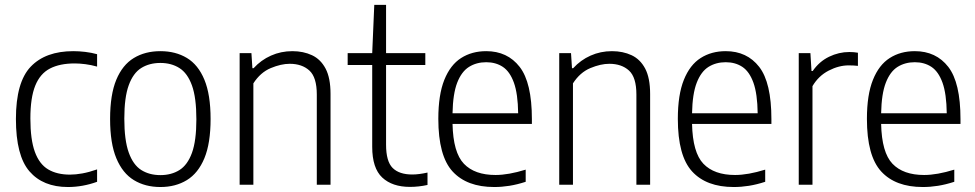

<svg xmlns="http://www.w3.org/2000/svg" viewBox="-20 -760 4010 790"><path d="M259.5 9.5Q157 9.5 101.2 -55Q45.5 -119.5 45.5 -270.5Q45.5 -422 106.5 -485.8Q167.5 -549.5 281.5 -549.5Q305 -549.5 330.5 -546.5Q356 -543.5 379.5 -537V-486Q354.5 -493 330.8 -496Q307 -499 287.5 -499Q226 -499 185.5 -478Q145 -457 125 -407.5Q105 -358 105 -272.5Q105 -185.5 123.5 -135Q142 -84.5 178.2 -63Q214.5 -41.5 268 -41.5Q291.5 -41.5 319 -46.5Q346.5 -51.5 379.5 -63V-12Q320 9.5 259.5 9.5Z M640 9.5Q577.5 9.5 531 -18.8Q484.5 -47 458.8 -108.5Q433 -170 433 -270.5Q433 -370.5 458.5 -431.8Q484 -493 530.5 -521.2Q577 -549.5 640 -549.5Q702.5 -549.5 749 -521.5Q795.5 -493.5 821 -432Q846.5 -370.5 846.5 -270.5Q846.5 -170.5 821 -109Q795.5 -47.5 749 -19Q702.5 9.5 640 9.5ZM640 -39.5Q685 -39.5 718.2 -60.2Q751.5 -81 769.8 -131Q788 -181 788 -269Q788 -358 769.8 -408.5Q751.5 -459 718.2 -480Q685 -501 640 -501Q594.5 -501 561.2 -480.2Q528 -459.5 509.8 -409.5Q491.5 -359.5 491.5 -272Q491.5 -183 509.8 -132.2Q528 -81.5 561.2 -60.5Q594.5 -39.5 640 -39.5Z M966 0V-541.5H1014.5L1018.5 -479.5H1023.5Q1054 -513 1095 -531.2Q1136 -549.5 1183 -549.5Q1228 -549.5 1263.8 -532.8Q1299.5 -516 1319.8 -477.5Q1340 -439 1340 -373.5V0H1283.5V-371Q1283.5 -442 1253 -469.8Q1222.5 -497.5 1172 -497.5Q1136.5 -497.5 1094 -479.8Q1051.5 -462 1022.5 -417V0Z M1667 9Q1594 9 1552.8 -29.5Q1511.5 -68 1511.5 -156V-492.5H1410.5V-541.5H1511.5L1520 -740H1568.5V-541.5H1730V-492.5H1568.5V-164.5Q1568.5 -96 1595.5 -69Q1622.5 -42 1676.5 -42Q1703.5 -42 1739 -50V1Q1702.5 9 1667 9Z M2013.5 9.5Q1901 9.5 1842.2 -54.5Q1783.5 -118.5 1783.5 -271Q1783.5 -370 1808.2 -431.5Q1833 -493 1877.2 -521.2Q1921.5 -549.5 1980.5 -549.5Q2068 -549.5 2118.2 -484.8Q2168.5 -420 2168.5 -270V-250H1842Q1844.5 -132.5 1888.8 -86.2Q1933 -40 2019 -40Q2072 -40 2143 -62V-12Q2107.5 -0.5 2076 4.5Q2044.5 9.5 2013.5 9.5ZM1980.5 -504Q1940.5 -504 1909.8 -484.8Q1879 -465.5 1861.2 -419.8Q1843.5 -374 1842 -294H2112Q2111 -374 2094.5 -419.8Q2078 -465.5 2049 -484.8Q2020 -504 1980.5 -504Z M2281 0V-541.5H2329.5L2333.5 -479.5H2338.5Q2369 -513 2410 -531.2Q2451 -549.5 2498 -549.5Q2543 -549.5 2578.8 -532.8Q2614.5 -516 2634.8 -477.5Q2655 -439 2655 -373.5V0H2598.5V-371Q2598.5 -442 2568 -469.8Q2537.5 -497.5 2487 -497.5Q2451.5 -497.5 2409 -479.8Q2366.5 -462 2337.5 -417V0Z M2999 9.5Q2886.5 9.5 2827.8 -54.5Q2769 -118.5 2769 -271Q2769 -370 2793.8 -431.5Q2818.5 -493 2862.8 -521.2Q2907 -549.5 2966 -549.5Q3053.5 -549.5 3103.8 -484.8Q3154 -420 3154 -270V-250H2827.5Q2830 -132.5 2874.2 -86.2Q2918.5 -40 3004.5 -40Q3057.5 -40 3128.5 -62V-12Q3093 -0.5 3061.5 4.5Q3030 9.5 2999 9.5ZM2966 -504Q2926 -504 2895.2 -484.8Q2864.5 -465.5 2846.8 -419.8Q2829 -374 2827.5 -294H3097.5Q3096.5 -374 3080 -419.8Q3063.5 -465.5 3034.5 -484.8Q3005.5 -504 2966 -504Z M3266.5 0V-541.5H3314.5L3319 -468H3324Q3351 -507 3391.2 -526.5Q3431.5 -546 3474.5 -546Q3494 -546 3510 -543V-489Q3500.5 -490 3491.8 -490.5Q3483 -491 3472 -491Q3431.5 -491 3389.8 -469.5Q3348 -448 3323 -405.5V0Z M3777 9.5Q3664.5 9.5 3605.8 -54.5Q3547 -118.5 3547 -271Q3547 -370 3571.8 -431.5Q3596.5 -493 3640.8 -521.2Q3685 -549.5 3744 -549.5Q3831.5 -549.5 3881.8 -484.8Q3932 -420 3932 -270V-250H3605.5Q3608 -132.5 3652.2 -86.2Q3696.5 -40 3782.5 -40Q3835.5 -40 3906.5 -62V-12Q3871 -0.5 3839.5 4.5Q3808 9.5 3777 9.5ZM3744 -504Q3704 -504 3673.2 -484.8Q3642.5 -465.5 3624.8 -419.8Q3607 -374 3605.5 -294H3875.5Q3874.5 -374 3858 -419.8Q3841.5 -465.5 3812.5 -484.8Q3783.5 -504 3744 -504Z"/></svg>

Font: Encode Sans Semi Condensed Light
Style: Regular
Weight: 300
Width: 4
Designer: Multiple Designers
Foundry: Impallari Type
Version: Version 3.000; ttfautohint (v1.8.3) -l 8 -r 50 -G 200 -x 14 